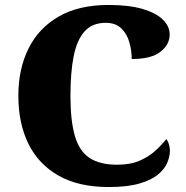

<svg xmlns="http://www.w3.org/2000/svg" viewBox="-20 -744 748 774"><path d="M418 10Q297 10 216 -36Q135 -82 94.5 -164.5Q54 -247 54 -358Q54 -466 95 -548.5Q136 -631 217 -677.5Q298 -724 417 -724Q500 -724 554.5 -708Q609 -692 636.5 -665Q664 -638 664 -605Q664 -564 626.5 -535Q589 -506 511 -506Q511 -540 501.5 -573.5Q492 -607 469 -629.5Q446 -652 406 -652Q352 -652 321 -617.5Q290 -583 277 -517.5Q264 -452 264 -358Q264 -257 282 -195.5Q300 -134 341.5 -107Q383 -80 452 -80Q506 -80 543.5 -96.5Q581 -113 607 -137Q633 -161 650 -183Q657 -176 661 -162Q665 -148 665 -137Q665 -114 654.5 -88.5Q644 -63 617 -40.5Q590 -18 541.5 -4Q493 10 418 10Z"/></svg>

Font: Noto Serif Armenian Black
Style: Regular
Weight: 900
Version: Version 2.007